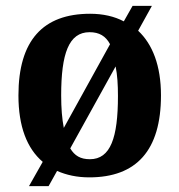

<svg xmlns="http://www.w3.org/2000/svg" viewBox="-20 -596 613 656"><path d="M126 -43 79 40H146L175 -12C207 2 243 10 285 10C446 10 530 -82 530 -270C530 -372 501 -445 452 -491L499 -576H433L403 -523C371 -540 332 -549 288 -549C127 -549 43 -458 43 -270C43 -164 72 -89 126 -43ZM356 -445 198 -159C192 -190 189 -226 189 -270C189 -413 215 -486 286 -486C319 -486 341 -473 356 -445ZM287 -52C255 -52 235 -64 220 -89L375 -369C381 -340 383 -306 383 -268C383 -126 358 -52 287 -52Z"/></svg>

Font: Noto Serif Hebrew SemiCondensed
Style: Bold
Weight: 700
Width: 4
Designer: Monotype Design Team
Foundry: Monotype Imaging Inc.
Version: Version 2.004